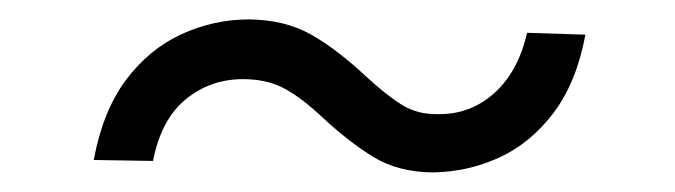

<svg xmlns="http://www.w3.org/2000/svg" viewBox="-20 -386 689 196"><path d="M75.7 -222.7Q85 -272.9 108.6 -304.4Q132.3 -335.9 165.3 -351.1Q198.2 -366.2 234.4 -366.2Q271 -365.7 297.4 -350.8Q323.7 -335.9 353 -308.6Q374 -289.1 390.1 -279.1Q406.2 -269 427.2 -269.5Q460 -269 484.4 -290.8Q508.8 -312.5 518.1 -352.5L577.6 -350.6Q568.4 -301.3 544.7 -270.3Q521 -239.3 489 -224.9Q457 -210.4 421.4 -210Q386.2 -210.4 361.1 -225.8Q335.9 -241.2 307.6 -267.6Q286.1 -287.6 268.8 -296.4Q251.5 -305.2 228 -305.2Q194.8 -305.2 169.7 -284.7Q144.5 -264.2 136.2 -221.7Z"/></svg>

Font: Inter 16pt Light
Style: Italic
Weight: 300
Italic angle: -9.3988°
Version: Version 4.001;git-66647c0bb